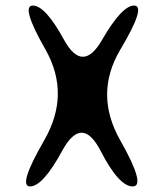

<svg xmlns="http://www.w3.org/2000/svg" viewBox="-20 -670 590 690"><path d="M412 -491Q318 -332 412 -166Q506 0 457 0Q407 0 341 -129Q274 -257 204 -129Q134 0 88 0Q43 0 139 -166Q234 -331 144 -491Q53 -650 98 -650Q143 -650 210 -527Q277 -405 347 -527Q418 -650 462 -650Q507 -650 412 -491Z"/></svg>

Font: Syne Mono
Style: Regular
Weight: 400
Monospace: yes
Designer: Lucas Descroix
Foundry: Bonjour Monde
Version: Version 2.000; ttfautohint (v1.8.3)